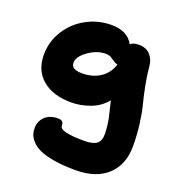

<svg xmlns="http://www.w3.org/2000/svg" viewBox="-148 -679 1008 1084"><g transform="rotate(20 356.0 -137.0)"><path d="M424.8 283.2Q351.1 283.2 295.7 273.7Q240.2 264.2 209 249.8Q177.7 235.4 158.7 214.8Q139.6 194.3 133.8 176.5Q127.9 158.7 127.9 138.2Q127.9 96.7 156.7 69.3Q185.5 42 233.9 42Q252.4 42 260.3 49.8Q268.1 57.6 268.1 74.2Q268.1 110.8 415 110.8Q468.3 110.8 490.2 93.3Q512.2 75.7 512.2 39.1Q512.2 11.7 508.8 -15.9Q505.4 -43.5 501.7 -60.5Q498 -77.6 490.2 -108.4Q482.4 -139.2 479 -155.8Q440.9 -109.4 384.5 -88.6Q328.1 -67.9 272 -67.9Q162.1 -67.9 98.6 -121.3Q35.2 -174.8 35.2 -269Q35.2 -348.6 77.4 -415.3Q119.6 -481.9 189 -519.5Q258.3 -557.1 337.9 -557.1Q435.1 -557.1 471.2 -488.8Q485.4 -504.9 521 -504.9Q565.4 -504.9 590.1 -477.3Q614.7 -449.7 617.2 -412.1Q622.1 -355.5 634 -295.9Q646 -236.3 657 -194.8Q668 -153.3 676.5 -89.1Q685.1 -24.9 685.1 45.9Q685.1 156.7 616.7 220Q548.3 283.2 424.8 283.2ZM208 -283.2Q208 -243.2 272.9 -243.2Q335.9 -243.2 381.3 -272.7Q426.8 -302.2 444.8 -358.9Q432.6 -359.9 420.7 -368.7Q408.7 -377.4 395 -385.3Q381.3 -393.1 362.8 -393.1Q310.5 -393.1 259.3 -356.9Q208 -320.8 208 -283.2Z"/></g></svg>

Font: Shantell Sans Irregular Bouncy
Style: Regular
Weight: 800
Designer: Stephen Nixon, Anya Danilova, Shantell Martin
Foundry: Arrow Type
Version: Version 1.006;[9816181b4]